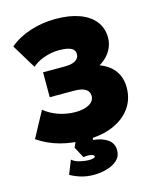

<svg xmlns="http://www.w3.org/2000/svg" viewBox="-135 -807 914 1124"><g transform="rotate(-15 322.0 -245.0)"><path d="M308 15Q218 15 145.2 -5Q72.5 -25 13 -66L97 -222Q133 -192 182.2 -175Q231.5 -158 283 -158Q318.5 -158 344.5 -166.2Q370.5 -174.5 384.8 -189.5Q399 -204.5 399 -225Q399 -253 375.8 -267Q352.5 -281 305 -281H160V-432H290Q319 -432 338.8 -438Q358.5 -444 368.8 -455.8Q379 -467.5 379 -484Q379 -500.5 369 -511.2Q359 -522 337.2 -527.5Q315.5 -533 281 -533Q237 -533 192.5 -517.2Q148 -501.5 120 -476L31 -623Q81.5 -666.5 155 -690.8Q228.5 -715 311 -715Q395 -715 455.2 -692.8Q515.5 -670.5 547.8 -629Q580 -587.5 580 -530Q580 -501 569.2 -474Q558.5 -447 538.2 -424.5Q518 -402 490 -386Q548.5 -364.5 579.2 -322.2Q610 -280 610 -220Q610 -149.5 572.5 -96.8Q535 -44 467 -14.5Q399 15 308 15ZM293 225Q250.5 225 214 213.8Q177.5 202.5 152 187L185 104Q204.5 120.5 234.8 127.2Q265 134 286 134Q305.5 134 315.2 130.5Q325 127 325 121Q325 112 304.2 108.2Q283.5 104.5 260 109L224 42L252 -20H354L339 26Q396 32 428.5 55.5Q461 79 461 121Q461 157 436 180Q411 203 372.5 214Q334 225 293 225Z"/></g></svg>

Font: Geologica Roman Black
Style: Regular
Weight: 900
Designer: Sindre Bremnes, Frode Helland
Foundry: Monokrom Skriftforlag AS
Version: Version 1.010;gftools[0.9.28]